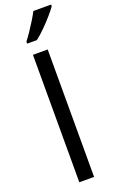

<svg xmlns="http://www.w3.org/2000/svg" viewBox="-187 -1033 650 1076"><g transform="rotate(-20 138.5 -495.0)"><path d="M173 0H85V-760H173ZM277 -980Q265 -962 240 -933.5Q215 -905 186.5 -876.5Q158 -848 134 -830H76V-842Q91 -861 108.5 -887Q126 -913 143 -940.5Q160 -968 171 -990H277Z"/></g></svg>

Font: Noto Sans Living
Style: Regular
Weight: 400
Designer: Monotype Design Team
Foundry: Monotype Imaging Inc.
Version: Version 2.013; ttfautohint (v1.8.4.7-5d5b)